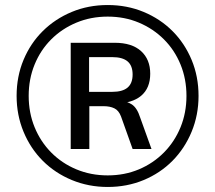

<svg xmlns="http://www.w3.org/2000/svg" viewBox="-20 -734 855 763"><path d="M408 9Q332 9 265.5 -18.5Q199 -46 150 -95Q101 -144 73.5 -210.5Q46 -277 46 -353Q46 -430 73.5 -496Q101 -562 150 -610.5Q199 -659 265 -686.5Q331 -714 408 -714Q485 -714 551 -686.5Q617 -659 665.5 -610.5Q714 -562 741.5 -496Q769 -430 769 -353Q769 -277 741.5 -210.5Q714 -144 665.5 -95Q617 -46 551 -18.5Q485 9 408 9ZM408 -37Q475 -37 532 -61Q589 -85 631.5 -128Q674 -171 697.5 -228.5Q721 -286 721 -353Q721 -420 697.5 -477.5Q674 -535 631.5 -577.5Q589 -620 532 -644Q475 -668 408 -668Q341 -668 283.5 -644Q226 -620 183.5 -577.5Q141 -535 117.5 -477.5Q94 -420 94 -353Q94 -286 117.5 -228.5Q141 -171 183.5 -128Q226 -85 283.5 -61Q341 -37 408 -37ZM261 -142V-564H436Q504 -564 540.5 -531Q577 -498 577 -441Q577 -384 541 -353.5Q505 -323 438 -323L452 -333Q483 -333 504 -319Q525 -305 537 -267L582 -142H507L461 -271Q452 -295 434.5 -303.5Q417 -312 392 -312H321L335 -322V-142ZM334 -369H426Q467 -369 487 -386Q507 -403 507 -438Q507 -473 487 -490Q467 -507 426 -507H334Z"/></svg>

Font: Nunito Sans 12pt ExtraLight Medium
Style: Regular
Weight: 500
Version: Version 3.101;gftools[0.9.27]